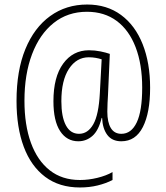

<svg xmlns="http://www.w3.org/2000/svg" viewBox="-20 -735 734 848"><path d="M643 -347Q643 -237 611 -174Q579 -111 516 -111Q475 -111 454 -139Q433 -167 431 -214H429Q415 -158 388 -134.5Q361 -111 326 -111Q275 -111 245.5 -156Q216 -201 216 -288Q216 -395 259 -454Q302 -513 373 -513Q399 -513 423.5 -508Q448 -503 465 -497L457 -316Q456 -301 455 -279.5Q454 -258 454 -242Q454 -195 469.5 -169.5Q485 -144 516 -144Q560 -144 584 -194.5Q608 -245 608 -348Q608 -451 579 -526.5Q550 -602 495.5 -642.5Q441 -683 364 -683Q279 -683 217 -633.5Q155 -584 121.5 -495.5Q88 -407 88 -290Q88 -183 116.5 -104.5Q145 -26 199.5 17Q254 60 333 60Q371 60 410 50.5Q449 41 477 25V60Q448 75 411.5 84Q375 93 333 93Q242 93 179.5 46Q117 -1 85 -86.5Q53 -172 53 -289Q53 -423 92 -518Q131 -613 201.5 -664Q272 -715 365 -715Q452 -715 514.5 -669Q577 -623 610 -540Q643 -457 643 -347ZM251 -288Q251 -219 271 -181.5Q291 -144 329 -144Q368 -144 392 -186Q416 -228 421 -324L429 -473Q417 -477 402.5 -479.5Q388 -482 372 -482Q318 -482 284.5 -431Q251 -380 251 -288Z"/></svg>

Font: Noto Sans Gujarati UI Condensed ExtraLight
Style: Regular
Weight: 200
Width: 3
Designer: Jelle Bosma - Monotype Design Team, Universal Thirst
Foundry: Monotype Imaging Inc.
Version: Version 2.106; ttfautohint (v1.8.4.7-5d5b)